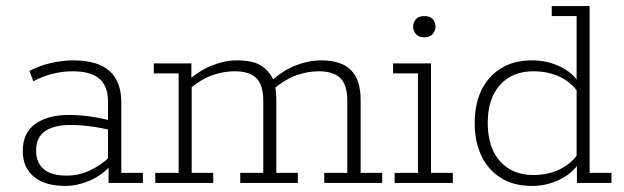

<svg xmlns="http://www.w3.org/2000/svg" viewBox="-20 -603 2057 633"><path d="M196 10Q128 10 91.5 -20.5Q55 -51 55 -105Q55 -165 96.5 -194.5Q138 -224 206 -224Q242 -224 277 -219Q312 -214 351 -204L336 -196V-269Q336 -319 307.5 -343.5Q279 -368 220 -368Q188 -368 154.5 -360Q121 -352 90 -335L77 -369Q110 -387 149 -395.5Q188 -404 221 -404Q301 -404 340.5 -369.5Q380 -335 380 -264V-33H451V0H338V-60L344 -56Q313 -23 273.5 -6.5Q234 10 196 10ZM200 -24Q238 -24 274 -40Q310 -56 342 -86L336 -70V-186L352 -172Q313 -182 278 -186.5Q243 -191 213 -191Q158 -191 128.5 -170.5Q99 -150 99 -106Q99 -67 124 -45.5Q149 -24 200 -24Z M492 0V-33H569V-361H487V-394H611V-340L599 -336Q636 -370 678.5 -387Q721 -404 761 -404Q818 -404 845 -384Q872 -364 883 -335L876 -337Q913 -371 955.5 -387.5Q998 -404 1038 -404Q1105 -404 1137 -372Q1169 -340 1169 -273V-33H1240V0H1049V-33H1125V-271Q1125 -322 1102.5 -345Q1080 -368 1030 -368Q995 -368 957.5 -355Q920 -342 875 -304L885 -327Q889 -312 890 -296Q891 -280 891 -273V-33H962V0H772V-33H848V-271Q848 -322 825.5 -345Q803 -368 753 -368Q718 -368 680 -355Q642 -342 598 -304L612 -322V-33H683V0Z M1281 0V-33H1358V-361H1276V-394H1401V-33H1473V0ZM1379 -480Q1360 -480 1351 -491Q1342 -502 1342 -515Q1342 -529 1351 -539.5Q1360 -550 1379 -550Q1398 -550 1407 -539.5Q1416 -529 1416 -515Q1416 -502 1406.5 -491Q1397 -480 1379 -480Z M1733 10Q1673 10 1630.5 -17Q1588 -44 1566.5 -90.5Q1545 -137 1545 -198Q1545 -258 1566.5 -304Q1588 -350 1630.5 -377Q1673 -404 1733 -404Q1783 -404 1825.5 -384Q1868 -364 1892 -326L1881 -332V-550H1799V-583H1924V-33H1996V0H1882V-63L1892 -69Q1868 -32 1825.5 -11Q1783 10 1733 10ZM1738 -26Q1786 -26 1824 -44Q1862 -62 1885 -95L1881 -72V-322L1885 -300Q1862 -333 1824 -350.5Q1786 -368 1738 -368Q1669 -368 1628.5 -323Q1588 -278 1588 -198Q1588 -117 1628.5 -71.5Q1669 -26 1738 -26Z"/></svg>

Font: Rokkitt ExtraLight
Style: Regular
Weight: 250
Version: Version 3.103